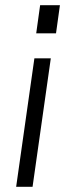

<svg xmlns="http://www.w3.org/2000/svg" viewBox="-20 -717 257 737"><path d="M42 0 112 -493H175L105 0ZM119 -589 134 -697H210L195 -589Z"/></svg>

Font: Hanken Grotesk Light
Style: Italic
Weight: 300
Italic angle: -8°
Designer: Alfredo Marco Pradil
Foundry: Hanken Design Co.
Version: Version 3.013